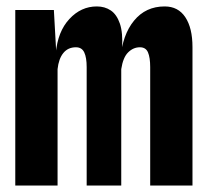

<svg xmlns="http://www.w3.org/2000/svg" viewBox="-20 -577 640 597"><path d="M27.5 0V-546H147.5L156.5 -385L153.5 -411.5Q159.5 -479 195.8 -518Q232 -557 281 -557Q306 -557 324.5 -544.5Q343 -532 352.8 -503.5Q362.5 -475 359.5 -427L357 -375V0H249.5V-368.5Q249.5 -398 242 -414Q234.5 -430 216 -430Q191.5 -430 177 -412.2Q162.5 -394.5 159 -362V0ZM447 0V-368.5Q447 -398 440.2 -414Q433.5 -430 415 -430Q394.5 -430 378.5 -414.2Q362.5 -398.5 357 -362L336 -355L354.5 -394Q360.5 -468.5 396.8 -512.8Q433 -557 492 -557Q534 -557 556.2 -523.5Q578.5 -490 578.5 -430.5V0Z"/></svg>

Font: Spline Sans Mono
Style: Bold
Weight: 700
Designer: Eben Sorkin, Mirko Velimirovic
Foundry: Sorkin Type
Version: Version 1.004